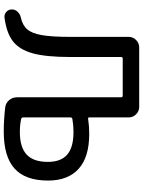

<svg xmlns="http://www.w3.org/2000/svg" viewBox="114 -884 780 1049"><g transform="rotate(90 504.5 -360.0)"><path d="M622 -355V-96Q622 -87 631 -85Q662 -78 702 -78Q785 -78 825 -115Q865 -152 865 -231Q865 -302 825.5 -336.5Q786 -371 702 -371Q664 -371 631 -365Q622 -363 622 -355ZM76 6Q59 8 45.5 -4Q32 -16 32 -34Q32 -52 44.5 -65.5Q57 -79 75 -83Q118 -92 140.5 -118Q163 -144 172.5 -198.5Q182 -253 182 -355V-673Q182 -696 199 -713Q216 -730 239 -730H565Q588 -730 605 -713Q622 -696 622 -673V-458Q622 -449 630 -451Q669 -457 712 -457Q839 -457 903 -399Q967 -341 967 -232Q967 -108 901.5 -49Q836 10 700 10Q636 10 567 2Q543 -1 527.5 -19.5Q512 -38 512 -63V-631Q512 -640 503 -640H301Q292 -640 292 -631V-355Q292 -222 272 -149Q252 -76 206.5 -40.5Q161 -5 76 6Z"/></g></svg>

Font: Rounded Mplus 1c Medium
Style: Regular
Weight: 500
Version: Version 1.059.20150529